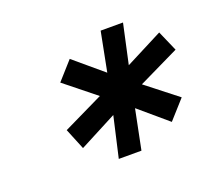

<svg xmlns="http://www.w3.org/2000/svg" viewBox="-75 -796 626 565"><g transform="rotate(-20 238.0 -513.5)"><path d="M393 -376 305 -451 280 -327H209L238 -454L121 -393L94 -459L220 -520L124 -597L174 -653L264 -577L288 -700H358L331 -576L448 -636L476 -572L348 -510L445 -434Z"/></g></svg>

Font: Rosa Sans Medium
Style: Italic
Weight: 500
Italic angle: -12°
Designer: Pentagram / MCKL
Foundry: Pentagram / MCKL
Version: Version 1.005;September 16, 2019;FontCreator 11.5.0.2425 64-